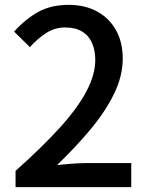

<svg xmlns="http://www.w3.org/2000/svg" viewBox="-20 -770 610 790"><path d="M44 0V-67Q153 -164 226 -244.5Q299 -325 335.5 -394Q372 -463 372 -523Q372 -563 358.5 -593.5Q345 -624 317.5 -640.5Q290 -657 248 -657Q205 -657 169 -633.5Q133 -610 103 -576L38 -640Q85 -692 137.5 -721Q190 -750 263 -750Q330 -750 380 -722.5Q430 -695 457.5 -645.5Q485 -596 485 -529Q485 -458 450 -385.5Q415 -313 354 -239.5Q293 -166 215 -91Q244 -94 276.5 -96.5Q309 -99 335 -99H520V0Z"/></svg>

Font: Noto Sans KR Thin Medium
Style: Regular
Weight: 500
Version: Version 2.004-H2;hotconv 1.0.118;makeotfexe 2.5.65603